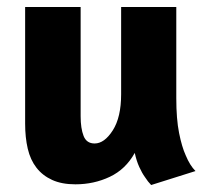

<svg xmlns="http://www.w3.org/2000/svg" viewBox="-20 -522 597 550"><path d="M327 -502H485V-241Q485 -181 493 -141Q501 -101 512 -77Q524 -48 540 -32L413 8Q404 -1 395 -15Q387 -26 379 -43.5Q371 -61 366 -84Q340 -37 294.5 -15.5Q249 6 196 6Q157 6 129.5 -6.5Q102 -19 84.5 -41.5Q67 -64 59.5 -96Q52 -128 52 -168V-502H211V-189Q211 -154 219.5 -132.5Q228 -111 251 -111Q279 -111 303 -148.5Q327 -186 327 -252Z"/></svg>

Font: Amaranth
Style: Bold
Weight: 700
Designer: Gesine Todt
Foundry: Gesine Todt
Version: Version 1.001